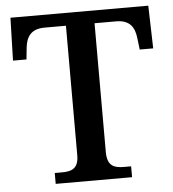

<svg xmlns="http://www.w3.org/2000/svg" viewBox="-52 -762 729 809"><g transform="rotate(-5 313.0 -357.0)"><path d="M151 0H474V-46H444C405 -46 373 -54 373 -115V-660H464C524 -660 542 -626 547 -582L553 -533H610L605 -714H22L17 -533H74L79 -582C84 -626 102 -660 162 -660H252V-112C252 -54 220 -46 181 -46H151Z"/></g></svg>

Font: Noto Naskh Arabic UI Medium
Style: Regular
Weight: 500
Designer: Monotype Design Team, David Williams, Mohamad Dakak and Nizar Qandah
Foundry: Monotype Imaging Inc.
Version: Version 2.014